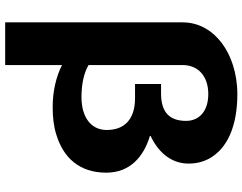

<svg xmlns="http://www.w3.org/2000/svg" viewBox="-120 -642 959 760"><g transform="rotate(90 360.0 -261.5)"><path d="M403 10C443 10 479 6 511 -4C605 -32 663 -97 663 -202C663 -295 601 -351 514 -376C576 -404 627 -454 627 -528C627 -559 620 -586 607 -610C567 -682 478 -721 352 -721C268 -721 198 -695 152 -661C105 -626 68 -574 68 -504V198H237V-27C280 -5 338 10 403 10ZM494 -204C494 -140 441 -104 364 -104C311 -104 268 -114 237 -132V-504C237 -565 280 -606 352 -606C417 -606 458 -572 458 -518C458 -455 426 -419 350 -419H312V-316H368C452 -316 494 -274 494 -204Z"/></g></svg>

Font: Asimov
Style: XWid
Weight: 500
Designer: Google
Version: Version 2.000980; 2014